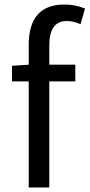

<svg xmlns="http://www.w3.org/2000/svg" viewBox="-20 -829 396 849"><path d="M336 -722Q305 -736 275 -736Q198 -736 198 -629V-543H313V-469H198V0H107V-469H33V-538L107 -543V-630Q107 -809 265 -809Q313 -809 356 -791Z"/></svg>

Font: `nÑOSR
Style: Regular
Weight: 400
Designer: Ryoko NISHIZUKA ¬âXZm¬º[P (kana & ideographs); Paul D. Hunt (Latin, Greek & Cyrillic); Wenlong ZHANG _ e¬á¬ü¬ô (bopomof
Foundry: Adobe Systems Incorporated
Version: Version 1.00 June 24, 2014, initial release